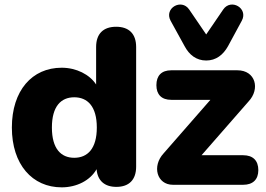

<svg xmlns="http://www.w3.org/2000/svg" viewBox="-20 -794 1143 825"><path d="M245 11C310 11 368 -19 395 -67C399 -18 429 9 480 9C535 9 565 -22 565 -78V-592C565 -649 534 -679 479 -679C424 -679 393 -649 393 -592V-431C365 -474 308 -503 245 -503C118 -503 31 -405 31 -246C31 -87 119 11 245 11ZM299 -116C242 -116 203 -155 203 -246C203 -337 242 -376 299 -376C356 -376 396 -337 396 -246C396 -155 356 -116 299 -116ZM723 0H1025C1067 0 1090 -23 1090 -63C1090 -104 1067 -127 1025 -127H846L1048 -358C1099 -412 1078 -492 1000 -492H716C674 -492 652 -469 652 -428C652 -388 674 -365 716 -365H884L683 -135C632 -80 654 0 723 0ZM866 -534C908 -534 939 -558 960 -596L1019 -705C1048 -759 972 -802 939 -753L866 -646L793 -753C760 -802 684 -759 713 -705L773 -596C793 -558 824 -534 866 -534Z"/></svg>

Font: SN Pro Heavy
Style: Regular
Weight: 800
Designer: Tobias Whetton
Foundry: Supernotes
Version: Version 1.001;Glyphs 3.2 (3249)